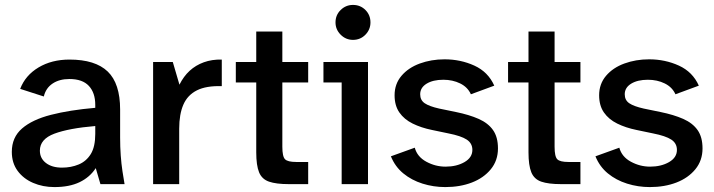

<svg xmlns="http://www.w3.org/2000/svg" viewBox="-20 -748 2899 780"><path d="M201 12Q154 12 114.5 -5Q75 -22 51.5 -54Q28 -86 28 -131Q28 -190 69.5 -226Q111 -262 187 -281.5Q263 -301 367 -310V-322Q367 -371 341 -399Q315 -427 262 -427Q221 -427 193.5 -408.5Q166 -390 158 -356L62 -387Q83 -442 136.5 -474Q190 -506 262 -506Q367 -506 417.5 -457.5Q468 -409 468 -303V-189Q468 -151 470.5 -116.5Q473 -82 477.5 -52.5Q482 -23 486 0H388L369 -65Q345 -28 303.5 -8Q262 12 201 12ZM232 -67Q269 -67 300 -80Q331 -93 349 -122.5Q367 -152 367 -204V-236Q260 -227 201 -205Q142 -183 142 -136Q142 -105 166.5 -86Q191 -67 232 -67Z M602 0V-496H682L709 -404Q726 -438 750.5 -460.5Q775 -483 808 -495Q841 -507 881 -506V-398Q818 -400 780 -381Q742 -362 725 -323Q708 -284 708 -225V0Z M1153 0Q1102 0 1073 -10Q1044 -20 1032.5 -48Q1021 -76 1021 -129V-413H938V-496H1021V-620H1127V-496H1232V-413H1127V-152Q1127 -112 1138 -101Q1149 -90 1183 -90H1232V0Z M1368 0V-413H1294V-496H1475V0ZM1414 -586Q1385 -586 1364 -607Q1343 -628 1343 -657Q1343 -687 1364 -707.5Q1385 -728 1414 -728Q1444 -728 1464.5 -707.5Q1485 -687 1485 -657Q1485 -628 1464.5 -607Q1444 -586 1414 -586Z M1789 12Q1741 12 1696.5 -2Q1652 -16 1618.5 -43.5Q1585 -71 1568 -113L1665 -148Q1675 -111 1712 -91Q1749 -71 1790 -71Q1835 -71 1867 -89.5Q1899 -108 1899 -139Q1899 -166 1876 -181Q1853 -196 1802 -206L1735 -220Q1691 -229 1656.5 -246Q1622 -263 1602.5 -291Q1583 -319 1583 -361Q1583 -407 1611 -440Q1639 -473 1685.5 -490Q1732 -507 1786 -507Q1851 -507 1907 -481.5Q1963 -456 1988 -400L1893 -365Q1880 -394 1849.5 -409Q1819 -424 1781 -424Q1739 -424 1713 -408Q1687 -392 1687 -365Q1687 -341 1705.5 -328.5Q1724 -316 1764 -307L1832 -293Q1886 -282 1924.5 -265Q1963 -248 1983 -219.5Q2003 -191 2003 -145Q2003 -96 1974 -60.5Q1945 -25 1897 -6.5Q1849 12 1789 12Z M2259 0Q2208 0 2179 -10Q2150 -20 2138.5 -48Q2127 -76 2127 -129V-413H2044V-496H2127V-620H2233V-496H2338V-413H2233V-152Q2233 -112 2244 -101Q2255 -90 2289 -90H2338V0Z M2620 12Q2572 12 2527.5 -2Q2483 -16 2449.5 -43.5Q2416 -71 2399 -113L2496 -148Q2506 -111 2543 -91Q2580 -71 2621 -71Q2666 -71 2698 -89.5Q2730 -108 2730 -139Q2730 -166 2707 -181Q2684 -196 2633 -206L2566 -220Q2522 -229 2487.5 -246Q2453 -263 2433.5 -291Q2414 -319 2414 -361Q2414 -407 2442 -440Q2470 -473 2516.5 -490Q2563 -507 2617 -507Q2682 -507 2738 -481.5Q2794 -456 2819 -400L2724 -365Q2711 -394 2680.5 -409Q2650 -424 2612 -424Q2570 -424 2544 -408Q2518 -392 2518 -365Q2518 -341 2536.5 -328.5Q2555 -316 2595 -307L2663 -293Q2717 -282 2755.5 -265Q2794 -248 2814 -219.5Q2834 -191 2834 -145Q2834 -96 2805 -60.5Q2776 -25 2728 -6.5Q2680 12 2620 12Z"/></svg>

Font: Atkinson Hyperlegible Next Medium
Style: Regular
Weight: 500
Designer: Elliott Scott, Megan Eiswerth, Linus Boman, Theodore Petrosky, Letters from Sweden
Foundry: Applied Design Works, Letters from Sweden
Version: Version 2.001